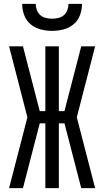

<svg xmlns="http://www.w3.org/2000/svg" viewBox="-20 -975 540 995"><path d="M27 0 122 -367 27 -735H99L186 -399H215V-735H285V-399H314L401 -735H473L378 -367L473 0H401L314 -336H285V0H215V-336H186L99 0ZM250 -815Q220 -815 191 -822.5Q162 -830 139 -849Q116 -868 105.5 -896.5Q95 -925 95 -955H165Q165 -939 171 -923Q177 -907 189 -896.5Q201 -886 217.5 -882Q234 -878 250 -878Q266 -878 282.5 -882Q299 -886 311 -896.5Q323 -907 329 -923Q335 -939 335 -955H405Q405 -925 394.5 -896.5Q384 -868 361 -849Q338 -830 309 -822.5Q280 -815 250 -815Z"/></svg>

Font: Iosevka srxl
Style: Regular
Weight: 400
Monospace: yes
Designer: Belleve Invis
Foundry: Belleve Invis
Version: Version 33.0.1; ttfautohint (v1.8.3)